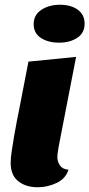

<svg xmlns="http://www.w3.org/2000/svg" viewBox="-20 -770 377 810"><path d="M229 -590Q183 -590 152.5 -610Q122 -630 122 -668Q122 -707 154.5 -728.5Q187 -750 233 -750Q279 -750 308 -729Q337 -708 337 -670Q337 -631 306 -610.5Q275 -590 229 -590ZM139 20Q89 20 57 -5.5Q25 -31 25 -83Q25 -102 29.5 -133Q34 -164 40 -198.5Q46 -233 52 -264Q58 -295 62 -314L100 -510L301 -530L227 -149Q226 -141 224 -129Q222 -117 222 -107Q222 -88 233 -72Q244 -56 269 -54Q257 -16 218.5 2Q180 20 139 20Z"/></svg>

Font: Sansita Swashed ExtraBold
Style: Regular
Weight: 800
Designer: Pablo Cosgaya
Foundry: Omnibus-Type
Version: Version 1.003; ttfautohint (v1.8.3)